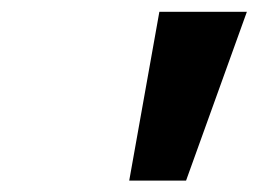

<svg xmlns="http://www.w3.org/2000/svg" viewBox="-20 -742 449 330"><path d="M404.3 -721.7 299.8 -431.6H202.1L253.9 -721.7Z"/></svg>

Font: FreeUniversal
Style: BoldItalic
Weight: 700
Italic angle: -11°
Version: Version 1.001 March 22, 2017